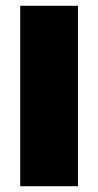

<svg xmlns="http://www.w3.org/2000/svg" viewBox="-20 -645 340 665"><path d="M250 -625V0H50V-625Z"/></svg>

Font: Changa Black
Style: Regular
Weight: 900
Designer: Eduardo Rodriguez Tunni
Foundry: Eduardo Rodriguez Tunni
Version: Version 2.001; ttfautohint (v1.5.10-5e6f)